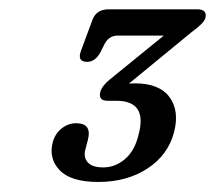

<svg xmlns="http://www.w3.org/2000/svg" viewBox="-20 -720 451 402"><path d="M344.5 -443.5Q332 -395.5 288.8 -367.2Q245.5 -339 186 -339Q128.5 -339 105 -363.5Q81.5 -388 90.5 -422.5Q95.5 -440.5 109.2 -451.2Q123 -462 139.5 -462Q173 -462 164 -427L158.5 -406Q154.5 -390.5 163.8 -380Q173 -369.5 196.5 -369.5Q221 -369.5 241.5 -386.8Q262 -404 270 -437.5Q289.5 -509 223.5 -509H205.5Q185.5 -509 190 -527.5Q193.5 -540.5 211 -554.5L323 -645.5H227Q207.5 -645.5 198.5 -627L190 -610Q179 -590.5 162.5 -590.5Q141 -590.5 149.5 -613.5L173 -677Q181 -700.5 207.5 -700.5H393Q414.5 -700.5 410 -682Q406.5 -671 381.5 -653L250 -545Q256 -545.5 262.5 -545.5Q313.5 -545.5 334.8 -516.8Q356 -488 344.5 -443.5Z"/></svg>

Font: Fraunces 144pt SuperSoft
Style: Italic
Weight: 400
Italic angle: -16°
Version: Version 1.000;[b76b70a41]